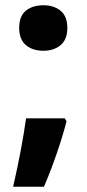

<svg xmlns="http://www.w3.org/2000/svg" viewBox="-20 -577 329 730"><path d="M145 -557Q185 -557 210.5 -536Q236 -515 236 -471Q236 -427 210.5 -405.5Q185 -384 145 -384Q104 -384 78.5 -405.5Q53 -427 53 -471Q53 -516 78.5 -536.5Q104 -557 145 -557ZM233 -116Q219 -61 195 8.5Q171 78 147 133H30Q64 -17 79 -127H226Z"/></svg>

Font: Noto Sans UI ExtraBold
Style: Regular
Weight: 800
Designer: Monotype Design Team
Foundry: Monotype Imaging Inc.
Version: Version 1.001